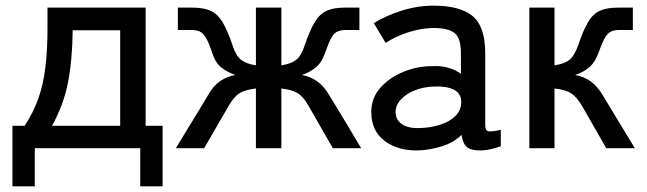

<svg xmlns="http://www.w3.org/2000/svg" viewBox="-20 -524 2288 679"><path d="M24 135V-79H67Q98 -126 115.5 -175.5Q133 -225 140.5 -285.5Q148 -346 148 -425V-497H495V-79H555V135H476V0H103V135ZM164 -79H405V-417H237Q236 -313 220.5 -233Q205 -153 164 -79Z M602 0Q631 -48 650.5 -80Q670 -112 685.5 -137Q701 -162 716 -188Q734 -220 757.5 -236.5Q781 -253 812 -259Q783 -269 762 -286Q741 -303 730 -338Q718 -375 707.5 -391.5Q697 -408 685.5 -413Q674 -418 655 -418H609V-497H661Q700 -497 724.5 -486Q749 -475 766.5 -446.5Q784 -418 802 -365Q814 -327 832.5 -312.5Q851 -298 885 -293V-497H975V-293Q1009 -298 1027.5 -312.5Q1046 -327 1058 -365Q1076 -418 1093.5 -446.5Q1111 -475 1135.5 -486Q1160 -497 1199 -497H1251V-418H1205Q1187 -418 1174.5 -413Q1162 -408 1152.5 -391.5Q1143 -375 1130 -338Q1118 -303 1097.5 -286Q1077 -269 1048 -259Q1078 -253 1101.5 -236.5Q1125 -220 1144 -188Q1160 -162 1175 -137Q1190 -112 1209.5 -80Q1229 -48 1257 0H1157L1071 -150Q1053 -182 1032.5 -194.5Q1012 -207 975 -211V0H885V-211Q848 -207 827.5 -194.5Q807 -182 789 -150L702 0Z M1461 8Q1388 10 1340.5 -25.5Q1293 -61 1293 -128Q1293 -177 1324.5 -213Q1356 -249 1405.5 -269.5Q1455 -290 1508 -290Q1539 -292 1565 -284.5Q1591 -277 1610 -263V-335Q1610 -391 1586.5 -408Q1563 -425 1514 -425Q1472 -425 1424.5 -410Q1377 -395 1344 -372L1302 -442Q1343 -468 1399.5 -486Q1456 -504 1514 -504Q1606 -504 1651 -467.5Q1696 -431 1696 -335V-82Q1696 -63 1706 -60Q1716 -57 1751 -65V-7Q1738 -2 1718 3Q1698 8 1677 8Q1645 8 1631 -4Q1617 -16 1612 -47Q1585 -20 1544 -7Q1503 6 1461 8ZM1462 -71Q1504 -72 1538.5 -83.5Q1573 -95 1593 -116.5Q1613 -138 1611 -168Q1609 -196 1582.5 -208Q1556 -220 1515 -218Q1478 -217 1447 -204.5Q1416 -192 1397.5 -172Q1379 -152 1379 -127Q1380 -99 1402 -84.5Q1424 -70 1462 -71Z M1852 0V-497H1941V-293Q1976 -298 1994 -312.5Q2012 -327 2025 -365Q2043 -418 2060 -446.5Q2077 -475 2101.5 -486Q2126 -497 2165 -497H2218V-418H2172Q2154 -418 2142 -413Q2130 -408 2120 -391.5Q2110 -375 2097 -338Q2084 -303 2064 -286Q2044 -269 2014 -259Q2045 -253 2068.5 -236.5Q2092 -220 2111 -188Q2127 -162 2142 -137Q2157 -112 2176.5 -80Q2196 -48 2225 0H2124L2038 -150Q2019 -182 1999 -194.5Q1979 -207 1941 -211V0Z"/></svg>

Font: Zen Kaku Gothic Antique Medium
Style: Regular
Weight: 500
Designer: Yoshimichi Ohira
Foundry: Positype
Version: Version 1.002